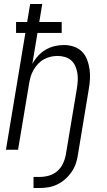

<svg xmlns="http://www.w3.org/2000/svg" viewBox="-20 -755 540 968"><path d="M180 193H149V137H180Q203 137 226.5 130.5Q250 124 268.5 108Q287 92 297.5 69.5Q308 47 312 24L368 -311Q371 -331 372 -350Q373 -369 370 -387Q367 -405 359.5 -422Q352 -439 339 -450.5Q326 -462 308 -467.5Q290 -473 270 -473Q253 -473 235.5 -469Q218 -465 201.5 -456Q185 -447 172 -433Q159 -419 149.5 -403Q140 -387 135 -370Q130 -353 127 -335L71 0H10L108 -589H61V-644H117L132 -735H193L178 -644H291V-589H169L143 -433Q155 -455 172 -473.5Q189 -492 210.5 -504.5Q232 -517 255.5 -522.5Q279 -528 302 -528Q328 -528 352 -520Q376 -512 393 -495Q410 -478 419 -454.5Q428 -431 431.5 -406Q435 -381 433.5 -355Q432 -329 427 -302L373 24Q370 47 362.5 69Q355 91 341.5 111Q328 131 309.5 147.5Q291 164 269.5 174.5Q248 185 225 189Q202 193 180 193Z"/></svg>

Font: Iosevka SS04 Light Oblique
Style: Regular
Weight: 300
Italic angle: -9°
Monospace: yes
Designer: Belleve Invis
Foundry: Belleve Invis
Version: Version 19.0.0; ttfautohint (v1.8.4)